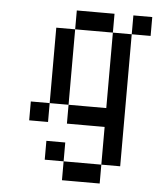

<svg xmlns="http://www.w3.org/2000/svg" viewBox="-51 -506 640 780"><g transform="rotate(5 269.0 -116.0)"><path d="M76.9 -76.9H153.8V0H76.9ZM153.8 -153.8H230.8V-76.9H153.8ZM153.8 -230.8H230.8V-153.8H153.8ZM153.8 -307.7H230.8V-230.8H153.8ZM153.8 -384.6H230.8V-307.7H153.8ZM230.8 -461.5H307.7V-384.6H230.8ZM307.7 -461.5H384.6V-384.6H307.7ZM461.5 -461.5H538.5V-384.6H461.5ZM384.6 -384.6H461.5V-307.7H384.6ZM384.6 -307.7H461.5V-230.8H384.6ZM384.6 -230.8H461.5V-153.8H384.6ZM384.6 -76.9H461.5V0H384.6ZM384.6 0H461.5V76.9H384.6ZM384.6 76.9H461.5V153.8H384.6ZM307.7 153.8H384.6V230.8H307.7ZM230.8 153.8H307.7V230.8H230.8ZM153.8 76.9H230.8V153.8H153.8ZM384.6 -153.8H461.5V-76.9H384.6ZM230.8 -76.9H307.7V0H230.8ZM307.7 -76.9H384.6V0H307.7Z"/></g></svg>

Font: Jacquarda Bastarda 9
Style: Regular
Weight: 400
Designer: Sarah Cadigan-Fried
Version: Version 1.000; ttfautohint (v1.8.4.7-5d5b)